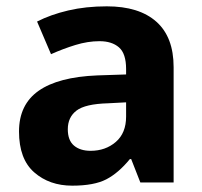

<svg xmlns="http://www.w3.org/2000/svg" viewBox="-20 -576 639 606"><path d="M317 -556Q419 -556 473.5 -507.5Q528 -459 528 -364V0H423L394 -74H390Q354 -30 315.5 -10Q277 10 208 10Q136 10 88 -32Q40 -74 40 -161Q40 -246 102 -289.5Q164 -333 287 -338L378 -341V-358Q378 -407 355.5 -426.5Q333 -446 294 -446Q257 -446 218 -434Q179 -422 141 -405L97 -508Q140 -530 195.5 -543Q251 -556 317 -556ZM321 -250Q249 -248 221.5 -227Q194 -206 194 -168Q194 -133 213.5 -116.5Q233 -100 266 -100Q313 -100 345.5 -128Q378 -156 378 -208V-253Z"/></svg>

Font: Noto Sans Cherokee
Style: Bold
Weight: 700
Designer: Monotype Design Team
Foundry: Monotype Imaging Inc.
Version: Version 2.001; ttfautohint (v1.8.4.7-5d5b)